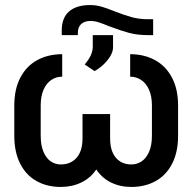

<svg xmlns="http://www.w3.org/2000/svg" viewBox="-20 -737 768 767"><path d="M691.4 -315.4V-195.3Q691.4 -128.9 667.5 -82.8Q643.6 -36.6 601.3 -13.4Q559.1 9.8 504.9 9.8Q459.5 9.8 423.3 -8.1Q387.2 -25.9 364.7 -60.1Q341.8 -25.9 304.9 -8.1Q268.1 9.8 222.7 9.8Q168.5 9.8 126.5 -13.4Q84.5 -36.6 60.8 -82.8Q37.1 -128.9 37.1 -195.3V-315.4Q37.1 -381.3 61.5 -427.5Q85.9 -473.6 129.2 -497.1Q172.4 -520.5 228.5 -520.5V-430.7Q204.6 -430.7 185.1 -417.7Q165.5 -404.8 154.1 -378.9Q142.6 -353 142.6 -315.4V-195.3Q142.6 -157.2 153.3 -131.3Q164.1 -105.5 182.1 -92.8Q200.2 -80.1 222.7 -80.1Q262.2 -80.1 285.9 -106.7Q309.6 -133.3 309.6 -184.6V-281.2H419.9V-184.6Q419.9 -133.8 442.9 -106.9Q465.8 -80.1 504.9 -80.1Q527.3 -80.1 545.9 -92.5Q564.5 -105 575.7 -130.9Q586.9 -156.7 586.9 -195.3V-315.4Q586.9 -353 575.2 -378.9Q563.5 -404.8 543.7 -417.7Q523.9 -430.7 500 -430.7V-520.5Q555.7 -520.5 598.9 -497.1Q642.1 -473.6 666.7 -427.5Q691.4 -381.3 691.4 -315.4ZM350.6 -550.8V-596.7H431.6V-547.9Q431.6 -530.8 420.2 -512Q408.7 -493.2 391.6 -477.5Q374.5 -461.9 357.4 -453.1L318.4 -479.5Q335 -499 342.8 -516.4Q350.6 -533.7 350.6 -550.8ZM591.8 -660.2V-596.7H571.3Q528.8 -596.7 495.4 -605.7Q461.9 -614.7 417 -631.8Q390.6 -642.6 373.8 -647.9Q356.9 -653.3 341.8 -653.3Q318.4 -653.3 304.7 -641.4Q291 -629.4 291 -604.5V-596.7H226.6V-614.3Q226.6 -666 256.1 -691.4Q285.6 -716.8 339.8 -716.8Q363.8 -716.8 385.7 -710.4Q407.7 -704.1 438.5 -691.4Q479 -675.8 507.6 -668Q536.1 -660.2 572.3 -660.2Z"/></svg>

Font: Pretendard GOV Medium
Style: Regular
Weight: 500
Designer: Base glyphs from Inter by Rasmus Andersson; Hangeul glyphs from Noto Sans CJK(Source Han Sans) by Jang Soo-young and Kan
Foundry: Kil Hyung-jin
Version: Version 1.309